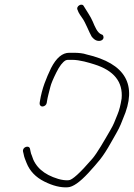

<svg xmlns="http://www.w3.org/2000/svg" viewBox="-20 -817 568 815"><path d="M391.1 -644.6C383.3 -647 376 -652.8 368.9 -662C358.1 -680.4 343.2 -720.9 330 -739.1C321.9 -750.4 316.3 -759 313.3 -765L309.7 -774C300.1 -790.2 328.4 -807.2 336.2 -790C349.8 -767.1 364.3 -747.7 373.9 -725C382.3 -705.2 392.6 -678.1 410.4 -671C414.3 -670.3 416.9 -668.2 418.3 -664.5C424.3 -649.2 407.5 -639.5 391.1 -644.6ZM160.4 -365C152 -365 147 -371.8 148.3 -380L149.2 -386C158.4 -443.7 176.5 -485.1 196.7 -528C218.9 -571.3 244.6 -593 274 -593H291C315 -593 333.7 -590.7 346.9 -586C513.3 -547.7 565.1 -456.8 502.3 -313.5C498.6 -305.2 495.3 -296.8 492.3 -288.5C486.1 -271.3 460.4 -228.4 451.8 -213C414.3 -145.8 396.8 -129.7 355.2 -83C318.6 -43.5 289.4 -23.1 267.6 -22C237.7 -20 204.5 -28.2 168 -46.5C131.4 -64.8 106.4 -91 92.9 -125L85.8 -143C83.4 -149 81.5 -156 80.1 -164L77.7 -174C74.2 -193.7 104.3 -202.5 107.4 -185L109.7 -174C110.7 -168 112.5 -162.3 115 -157C128.7 -109 165.9 -75.9 226.7 -57.7C242.8 -52.9 257.7 -51 271.3 -52C285.8 -52 319.3 -82.3 371.7 -143C393 -167.6 423.2 -221.3 447.2 -262.5C465.9 -294.7 464.2 -296.9 479.3 -332.5C486.2 -348.8 491.9 -371 496.3 -399C502.4 -469.6 463.6 -517.9 379.8 -544C358.2 -550.7 319.1 -563 286.3 -563H269.3C265.9 -563 262.5 -562.3 259 -561C246 -553.9 232.6 -536.6 219 -509.1C205.3 -481.6 197 -461.6 193.9 -448.9C188.1 -425.5 182.4 -406.3 179.2 -386L178.3 -380C177 -371.8 168.7 -365 160.4 -365Z"/></svg>

Font: MewTooHand
Style: ReversedIta
Weight: 400
Designer: Mew Too, Robert Jablonski
Version: Version 0.77